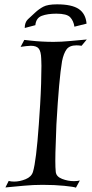

<svg xmlns="http://www.w3.org/2000/svg" viewBox="-20 -857 425 885"><path d="M243 -837Q311 -837 343 -815.5Q375 -794 379 -748L323 -734Q319 -761 303.5 -777.5Q288 -794 240 -794Q199 -794 172.5 -784Q146 -774 143 -741L94 -728Q94 -754 108.5 -768Q123 -782 142 -799Q159 -815 179.5 -826Q200 -837 243 -837ZM330 8Q321 4 276.5 -0.5Q232 -5 176 -5Q133 -5 90.5 -1Q48 3 5 7L20 -23Q31 -20 45 -20Q71 -20 98 -31Q125 -42 132 -65Q147 -115 159 -284Q162 -325 165 -374.5Q168 -424 169.5 -472Q171 -520 171 -554Q171 -564 170.5 -572.5Q170 -581 170 -587Q169 -619 159 -632.5Q149 -646 122 -646Q113 -646 101 -644.5Q89 -643 75 -641L92 -673Q102 -672 124 -669.5Q146 -667 173.5 -665.5Q201 -664 227 -664Q262 -664 304 -668Q346 -672 380 -675L356 -646Q349 -647 343.5 -647.5Q338 -648 333 -648Q300 -648 286.5 -629Q273 -610 266 -575Q259 -534 252.5 -461.5Q246 -389 240 -283Q239 -243 237 -197.5Q235 -152 235 -115Q235 -99 235.5 -86.5Q236 -74 237 -65Q239 -43 266 -32.5Q293 -22 321 -22Q336 -22 348 -25Z"/></svg>

Font: Luxurious Roman
Style: Regular
Weight: 400
Designer: Robert E. Leuschke
Foundry: Robert E. Leuschke
Version: Version 1.010; ttfautohint (v1.8.3)